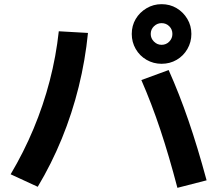

<svg xmlns="http://www.w3.org/2000/svg" viewBox="-20 -868 1040 921"><path d="M755 -562Q716 -562 683 -581Q650 -600 631 -633Q612 -666 612 -705Q612 -745 631 -777Q650 -809 683 -828.5Q716 -848 755 -848Q795 -848 827 -829Q859 -810 878.5 -777.5Q898 -745 898 -705Q898 -666 879 -633Q860 -600 827.5 -581Q795 -562 755 -562ZM755 -653Q777 -653 792 -668.5Q807 -684 807 -705Q807 -727 792 -742Q777 -757 755 -757Q734 -757 718.5 -742Q703 -727 703 -705Q703 -684 718.5 -668.5Q734 -653 755 -653ZM831 33Q791 -120 749 -246Q707 -372 658 -484L789 -532Q840 -418 884 -290Q928 -162 971 -3ZM31 -32Q94 -138 141 -250.5Q188 -363 218.5 -480.5Q249 -598 262 -718L402 -710Q389 -579 357.5 -451.5Q326 -324 276.5 -203Q227 -82 161 28Z"/></svg>

Font: M PLUS 2 Thin
Style: Bold
Weight: 700
Version: Version 1.001